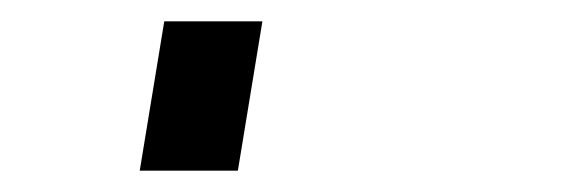

<svg xmlns="http://www.w3.org/2000/svg" viewBox="-20 60 540 180"><path d="M111 220 134 80H226L203 220Z"/></svg>

Font: Iosevka Term Curly
Style: Bold Italic
Weight: 700
Italic angle: -9°
Designer: Belleve Invis
Foundry: Belleve Invis
Version: Version 32.3.0